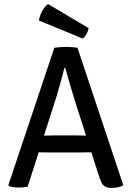

<svg xmlns="http://www.w3.org/2000/svg" viewBox="-20 -918 648 945"><path d="M231 -167.5Q225.5 -167.5 204.5 -168Q183.5 -168.5 170.5 -168.5L116 1Q106.5 3 95.2 4Q84 5 72.5 5Q46 5 24.5 -2L21 -6.5L247.5 -683Q259.5 -685 276.2 -686Q293 -687 305.5 -687Q317.5 -687 334.5 -686Q351.5 -685 361.5 -682.5L587 -6Q576 0.5 560.2 3.8Q544.5 7 528.5 7Q504.5 7 491.5 -3.8Q478.5 -14.5 469 -46L429.5 -168.5Q416.5 -168.5 394.8 -168Q373 -167.5 367.5 -167.5ZM258.5 -444 196.5 -250.5Q208.5 -250.5 226 -251Q243.5 -251.5 249 -251.5H352Q357 -251.5 373.8 -251.2Q390.5 -251 403.5 -250.5L354 -405Q340 -448.5 326 -496.5Q312 -544.5 301.5 -583H296.5Q289 -550 277.5 -509.8Q266 -469.5 258.5 -444ZM216.5 -898 416.5 -779.5Q413.5 -766 406.2 -751.2Q399 -736.5 386.5 -728.5L171.5 -817Q175 -841 188 -864.2Q201 -887.5 216.5 -898Z"/></svg>

Font: Signika Negative SC
Style: Regular
Weight: 400
Designer: Anna Giedryś
Foundry: Anna Giedryś
Version: Version 2.000; ttfautohint (v1.8.3) -l 8 -r 50 -G 200 -x 9 -